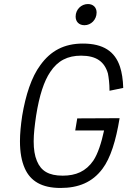

<svg xmlns="http://www.w3.org/2000/svg" viewBox="-20 -924 631 952"><path d="M399 -799C431 -799 459 -826 459 -862C459 -887 442 -904 416 -904C383 -904 355 -877 355 -842C355 -816 372 -799 399 -799ZM363 -337 353 -277H496C483 -216 465 -161 443 -128C406 -74 356 -53 291 -53C221 -53 183 -77 163 -126C152 -152 147 -184 147 -223C147 -260 152 -302 159 -350C175 -451 198 -521 229 -567C266 -623 315 -648 382 -648C458 -648 498 -618 515 -560C519 -540 523 -510 523 -474L591 -488C590 -529 584 -566 575 -593C550 -669 492 -708 391 -708C298 -708 231 -672 180 -601C136 -542 107 -452 90 -350C83 -303 79 -261 79 -224C79 -169 87 -125 103 -89C131 -26 187 8 280 8C369 8 438 -20 488 -87C528 -140 555 -227 573 -338Z"/></svg>

Font: Arthouse Owned
Style: Italic
Weight: 400
Italic angle: -10°
Designer: Jeremy Tribby
Foundry: Tribby Type
Version: Version 1.000;PS 001.000;hotconv 1.0.88;makeotf.lib2.5.64775